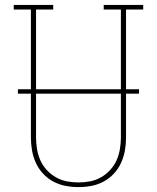

<svg xmlns="http://www.w3.org/2000/svg" viewBox="-20 -755 640 783"><path d="M300 8Q273 8 247 3Q221 -2 197.5 -14.5Q174 -27 155.5 -47Q137 -67 126 -91.5Q115 -116 110.5 -142Q106 -168 106 -195V-716H36V-735H197V-716H127V-195Q127 -171 131 -147Q135 -123 144.5 -101.5Q154 -80 170.5 -62Q187 -44 208 -32Q229 -20 252.5 -15.5Q276 -11 300 -11Q324 -11 347.5 -15.5Q371 -20 392 -32Q413 -44 429.5 -62Q446 -80 455.5 -101.5Q465 -123 469 -147Q473 -171 473 -195V-716H403V-735H564V-716H494V-195Q494 -168 489.5 -142Q485 -116 474 -91.5Q463 -67 444.5 -47Q426 -27 402.5 -14.5Q379 -2 353 3Q327 8 300 8ZM547 -373H53V-391H547Z"/></svg>

Font: Iosevka Slab Thin Extended
Style: Regular
Weight: 100
Width: 7
Monospace: yes
Designer: Belleve Invis
Foundry: Belleve Invis
Version: Version 11.1.1; ttfautohint (v1.8.3)